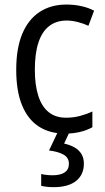

<svg xmlns="http://www.w3.org/2000/svg" viewBox="-20 -565 451 826"><path d="M260.3 9.8Q194.3 9.8 147.2 -20.5Q100.1 -50.8 75 -111.8Q49.8 -172.9 49.8 -264.6Q49.8 -357.4 75.9 -419.7Q102.1 -481.9 150.6 -513.7Q199.2 -545.4 265.6 -545.4Q300.8 -545.4 331.5 -538.3Q362.3 -531.2 384.8 -519L360.4 -454.1Q339.4 -463.9 314.5 -470.2Q289.6 -476.6 267.1 -476.6Q221.7 -476.6 191.2 -452.6Q160.6 -428.7 145.3 -381.8Q129.9 -335 129.9 -265.6Q129.9 -198.7 144.8 -152.6Q159.7 -106.4 189.5 -82.5Q219.2 -58.6 264.2 -58.6Q295.9 -58.6 324.2 -66.2Q352.5 -73.7 377.4 -85.4V-17.6Q354 -4.4 324 2.7Q293.9 9.8 260.3 9.8ZM340.8 138.7Q340.8 187 307.1 213.6Q273.4 240.2 210.4 240.2Q194.3 240.2 180.4 238.5Q166.5 236.8 157.2 234.4V183.6Q167 186 179.9 187.5Q192.9 189 206.1 189Q240.7 189 258.5 176.5Q276.4 164.1 276.4 139.6Q276.4 112.8 252.9 99.9Q229.5 86.9 190.9 82.5L230 0H280.3L255.9 52.7Q281.2 58.1 300.5 69.1Q319.8 80.1 330.3 97.4Q340.8 114.7 340.8 138.7Z"/></svg>

Font: Open Sans SemiCondensed
Style: Regular
Weight: 400
Width: 4
Designer: Monotype Design Team
Foundry: Monotype Imaging Inc.
Version: Version 3.000